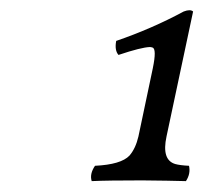

<svg xmlns="http://www.w3.org/2000/svg" viewBox="-20 -710 389 367"><path d="M266.6 -620.1Q250 -619.6 206.5 -605Q198.7 -613.8 202.1 -631.8Q270.5 -655.3 331.1 -688Q343.8 -692.9 349.1 -688L298.3 -449.2Q288.6 -404.3 314.9 -396.5Q323.7 -394 341.3 -393.1Q344.7 -377.9 335.4 -363.8Q304.7 -364.7 251.5 -365.2Q185.1 -365.2 155.3 -363.8Q150.9 -377.4 161.6 -393.1Q211.4 -395.5 227.5 -412.6Q239.3 -426.3 244.6 -449.2L272 -579.1Q279.8 -616.7 271.5 -619.1Q268.6 -620.1 266.6 -620.1Z"/></svg>

Font: Linux Libertine Display Slanted O
Style: Slanted
Weight: 400
Designer: Philipp H. Poll
Foundry: Philipp H. Poll
Version: Version 5.0.9